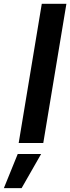

<svg xmlns="http://www.w3.org/2000/svg" viewBox="-77 -747 367 1003"><path d="M269.9 -727.3H141.3L20.6 0H149.1ZM-56.8 235.8H35.9L137.8 57.5H15.6Z"/></svg>

Font: Margiela Sans Semi Bold
Style: Italic
Weight: 600
Italic angle: -9.39999°
Designer: Stefan Endress, Andreas Faust
Version: Version 1.100;FEAKit 1.0